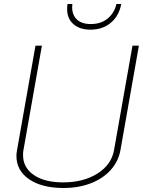

<svg xmlns="http://www.w3.org/2000/svg" viewBox="-20 -928 713 958"><path d="M62 -150Q62 -164 65 -179L157 -700H189L97 -179Q95 -170 95 -154Q95 -92 148.5 -55Q202 -18 295 -18Q396 -18 466 -62Q536 -106 549 -179L641 -700H673L581 -179Q571 -123 532.5 -80Q494 -37 433 -13.5Q372 10 297 10Q189 10 125.5 -33.5Q62 -77 62 -150ZM315 -882Q315 -899 317 -908H341Q340 -903 340 -892Q340 -853 364 -830.5Q388 -808 433 -808Q483 -808 516.5 -835Q550 -862 561 -908H585Q574 -849 533 -814.5Q492 -780 431 -780Q378 -780 346.5 -807.5Q315 -835 315 -882Z"/></svg>

Font: KoHo ExtraLight
Style: Italic
Weight: 275
Italic angle: -10°
Version: Version 1.000; ttfautohint (v1.6)